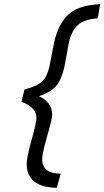

<svg xmlns="http://www.w3.org/2000/svg" viewBox="-20 -773 500 920"><path d="M230 -222.2Q230 -204.1 206.1 -121.1Q182.1 -38.1 182.1 -9.8Q182.1 59.1 271 59.1L252 127Q107.9 124 107.9 12.2Q107.9 -18.6 131.3 -102.5Q154.8 -186.5 154.8 -210Q154.8 -257.8 83 -285.2L97.2 -344.2Q162.1 -361.3 184.6 -384.8Q207 -408.2 217.8 -459Q220.7 -471.7 231.4 -529.3Q242.2 -586.9 247.1 -599.1Q272 -678.7 320.3 -713.9Q368.7 -749 460 -752.9L448.2 -685.1Q383.8 -680.7 353.5 -653.3Q323.2 -626 310.1 -569.8Q309.6 -564 299.8 -512.7Q290 -461.4 288.1 -450.2Q273.9 -388.7 247.6 -359.4Q221.2 -330.1 167 -312Q230 -283.2 230 -222.2Z"/></svg>

Font: TitilliumWeb-Italic
Style: Italic
Weight: 400
Italic angle: -13°
Version: Version 1.001;PS 57.000;hotconv 1.0.70;makeotf.lib2.5.55311